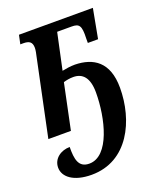

<svg xmlns="http://www.w3.org/2000/svg" viewBox="-143 -624 788 952"><g transform="rotate(-20 251.0 -148.0)"><path d="M175 240C368 240 454 53 454 -118C454 -255 379 -300 283 -302C258 -302 235 -298 215 -294L256 -485H332C372 -485 383 -473 380 -404V-381H434L463 -536H73L63 -489H78C109 -489 125 -480 125 -448C125 -436 121 -417 117 -400L33 0H152L202 -239C219 -244 235 -247 254 -247C302 -247 334 -216 334 -137C334 -1 289 184 183 184C126 184 118 137 119 73C73 73 30 102 30 150C30 199 80 240 175 240Z"/></g></svg>

Font: Noto Serif Condensed SemiBold
Style: Italic
Weight: 600
Width: 3
Italic angle: -12°
Designer: Monotype Design Team
Foundry: Monotype Imaging Inc.
Version: Version 2.014